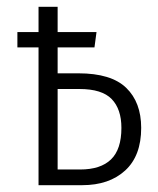

<svg xmlns="http://www.w3.org/2000/svg" viewBox="-20 -543 463 563"><path d="M394 -168Q394 -86 347 -43Q300 0 221 0H93V-404H31V-449H93V-523H149V-449H263L257 -404H149V-328H210Q306 -328 350 -285.5Q394 -243 394 -168ZM336 -168Q336 -223 307.5 -252.5Q279 -282 213 -282H149V-46H215Q275 -46 305.5 -75.5Q336 -105 336 -168Z"/></svg>

Font: Fira Sans Extra Condensed Light
Style: Regular
Weight: 300
Width: 1
Designer: Carrois Corporate & Edenspiekermann AG
Foundry: Carrois Corporate GbR & Edenspiekermann AG
Version: Version 4.203